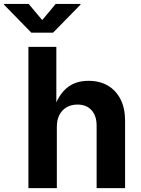

<svg xmlns="http://www.w3.org/2000/svg" viewBox="-84 -969 726 989"><path d="M208.8 -316.1V0H62.4V-727.5H206.2V-409.6H194.2Q215.7 -477.9 259.4 -515.3Q303.2 -552.7 372.3 -552.7Q429.1 -552.7 471.4 -528.1Q513.7 -503.4 537 -457.3Q560.3 -411.3 560.3 -347.2V0H413.7V-321.7Q413.7 -372.5 387.4 -401.5Q361.2 -430.4 314.9 -430.4Q284 -430.4 260 -416.9Q236 -403.3 222.4 -377.9Q208.8 -352.4 208.8 -316.1ZM63.7 -948.7 133.5 -865.6 202.8 -948.7H330.6V-945.1L189.5 -800.8H77.3L-63.6 -945.1V-948.7Z"/></svg>

Font: Atlassian Sans
Style: Regular
Weight: 400
Designer: Rasmus Andersson
Foundry: Modifications by Atlassian Pty Ltd, manufactured by rsms
Version: Version 4.001;git-9221beed3